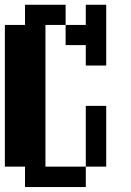

<svg xmlns="http://www.w3.org/2000/svg" viewBox="-20 -712 540 790"><path d="M0 -26.4V-609.4H83V-692.4H250V-609.4H333V-692.4H417V-442.4H333V-526.4H250V-609.4H167V-26.4H333V-276.4H417V-26.4H333V57.6H83V-26.4Z"/></svg>

Font: KH Dot Dougenzaka 12
Style: Regular
Weight: 400
Designer: Original version for X68000 by Keitarou Hiraki (http://hp.vector.co.jp/authors/VA000874/) / TrueType conversion by Homem
Version: Version 1.00.20150527